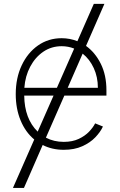

<svg xmlns="http://www.w3.org/2000/svg" viewBox="-20 -747 610 972"><path d="M508.5 -727.3 415.5 -514.6Q461.6 -481.5 490.2 -424.2Q518.8 -366.8 518.8 -290.1V-263.1H305.8L212.4 -50.1Q252.8 -28.8 302.6 -28.8Q346.9 -28.8 378.7 -43.9Q410.5 -58.9 431.1 -80.6Q451.7 -102.3 461.6 -122.5L501.1 -106.5Q488.6 -79.2 462.5 -51.8Q436.4 -24.5 396.5 -6.6Q356.5 11.4 302.6 11.4Q244.3 11.4 196 -12.8L101.2 204.5H45.5L153.4 -40.8Q108.7 -78.1 84.2 -137.6Q59.7 -197.1 59.7 -270.2Q59.7 -351.9 89.7 -415.8Q119.7 -479.8 172.2 -516.7Q224.8 -553.6 292.3 -553.6Q333.8 -553.6 371.8 -538.4L454.9 -727.3ZM268.1 -302.6 355.5 -501.1Q325.3 -513.1 292.3 -513.1Q240.4 -513.1 199.4 -485.3Q158.4 -457.4 133 -409.6Q107.6 -361.9 103.3 -302.6ZM251.1 -263.1H102.6Q104 -145.6 170.8 -80.6ZM398.4 -475.5 322.8 -302.6H475.5Q475.5 -356.9 454.7 -402.2Q433.9 -447.4 398.4 -475.5Z"/></svg>

Font: Inter UI Extra Light
Style: Regular
Weight: 200
Designer: Rasmus Andersson
Foundry: rsms
Version: 3.2;8d6f07862